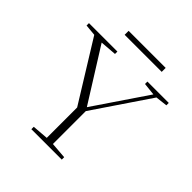

<svg xmlns="http://www.w3.org/2000/svg" viewBox="-208 -946 1100 1100"><g transform="rotate(45 341.5 -396.0)"><path d="M210 -760.3V-792.5H510.3V-760.3ZM214.4 0V-19.5L312 -27.3V-273.4L86.9 -637.2L18.1 -643.6V-663.1H248.5V-643.6L148.4 -635.7L350.1 -314L567.9 -635.3L491.7 -643.6V-663.1H664.6V-643.6L592.8 -635.3L361.8 -293.9V-27.3L460.9 -19.5V0Z"/></g></svg>

Font: Elstob ExtraLight
Style: Regular
Weight: 200
Designer: Peter S. Baker
Version: Version 1.015